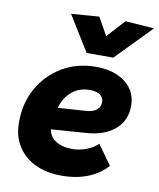

<svg xmlns="http://www.w3.org/2000/svg" viewBox="-85 -817 742 894"><g transform="rotate(10 286.0 -370.0)"><path d="M266 10Q194 10 140.5 -16Q87 -42 57.5 -90Q28 -138 29 -203Q29 -293 69.5 -364Q110 -435 179.5 -476Q249 -517 338 -517Q425 -517 477.5 -476Q530 -435 530 -366Q530 -296 481 -254Q432 -212 348 -206L181 -194Q186 -160 216 -140.5Q246 -121 295 -121Q328 -121 361 -133.5Q394 -146 415 -167L481 -74Q446 -34 391.5 -12Q337 10 266 10ZM328 -406Q279 -406 244 -377Q209 -348 195 -298L328 -307Q359 -309 376.5 -322.5Q394 -336 394 -361Q394 -382 376.5 -394Q359 -406 328 -406ZM283 -573 180 -740 312 -750 359 -666 436 -750 572 -740 409 -573Z"/></g></svg>

Font: Livvic
Style: Bold Italic
Weight: 700
Italic angle: -10°
Designer: Jacques Le Bailly, Baron von Fonthausen
Version: Version 1.001; ttfautohint (v1.8.2)